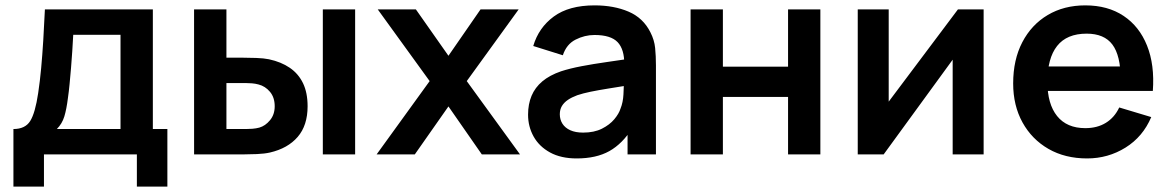

<svg xmlns="http://www.w3.org/2000/svg" viewBox="-20 -575 4355 715"><path d="M143.7 120H30V-94.5Q73.8 -94.5 92.5 -124.4Q111.2 -154.3 122.2 -228.5Q128.8 -272.5 133.3 -321.5Q137.8 -370.5 141.1 -424.9Q144.3 -479.3 147.2 -540H549.2V-94.5H603.3V120H489.7V0H143.7ZM191.7 -94.5H428.8V-445.5H252.7Q251.1 -415.3 249.1 -384.1Q247.1 -352.8 244.5 -322Q241.9 -291.2 239.2 -262.9Q236.5 -234.6 233 -210.3Q227.8 -168.4 219.6 -141.4Q211.4 -114.4 191.7 -94.5Z M885 0H702.8L702.7 -540H823.2V-360.2H883.3Q906.1 -360.2 934.2 -359.2Q962.4 -358.2 981.5 -354.3Q1027.1 -344.5 1059.2 -322.5Q1091.4 -300.5 1108.5 -265Q1125.5 -229.5 1125.5 -179.3Q1125.5 -108 1088.6 -65.2Q1051.7 -22.4 985.2 -7Q965.4 -2.5 936.5 -1.2Q907.7 0 885 0ZM823.2 -265.7V-94.5H895.5Q906.4 -94.5 919.9 -95.5Q933.4 -96.5 945.7 -99.8Q968.1 -106.2 985.5 -127.3Q1003 -148.3 1003 -179.3Q1003 -212.1 985.4 -233.1Q967.8 -254.2 942.5 -260.5Q930.7 -263.7 918.3 -264.7Q906 -265.7 895.5 -265.7ZM1302.5 0H1182.2V-540H1302.5Z M1524.7 0H1382.5L1580 -273L1386.7 -540H1528.7L1650 -367.3L1769.5 -540H1911.5L1718.2 -273L1916.5 0H1774.3L1650 -178.7Z M2127.7 15Q2068.8 15 2028.4 -7.2Q1987.9 -29.4 1967.2 -66.5Q1946.5 -103.5 1946.5 -148Q1946.5 -187.2 1959.5 -218.2Q1972.6 -249.2 1999.6 -272Q2026.7 -294.8 2069.3 -309.5Q2102.2 -320.2 2145.7 -328.5Q2189.2 -336.8 2240.6 -344.1Q2291.9 -351.4 2348.2 -359.8L2304.8 -335.7Q2305.2 -391.6 2279.9 -418.1Q2254.5 -444.7 2193.8 -444.7Q2157.5 -444.7 2123.5 -427.5Q2089.6 -410.4 2076 -369.2L1965.8 -403.7Q1985.9 -472 2042.3 -513.5Q2098.7 -555 2194.2 -555Q2266.2 -555 2320.8 -531.6Q2375.4 -508.2 2402.2 -454.5Q2416.7 -426.2 2419.7 -396.4Q2422.7 -366.7 2422.7 -331.3V0H2317V-117.2L2334.5 -97.8Q2298 -39.6 2249.2 -12.3Q2200.4 15 2127.7 15ZM2151.5 -81.2Q2192.5 -81.2 2221.4 -95.7Q2250.3 -110.2 2267.7 -131Q2285 -151.8 2290.8 -170.7Q2300.2 -193.7 2301.7 -223.4Q2303.2 -253.1 2303.2 -271.7L2340.2 -260.5Q2285.3 -251.8 2246.3 -245.4Q2207.2 -239.1 2179.4 -233.4Q2151.6 -227.7 2130 -220.5Q2109.2 -212.8 2094.7 -203Q2080.2 -193.1 2072.4 -180Q2064.7 -166.9 2064.7 -149.5Q2064.7 -129.8 2074.5 -114.3Q2084.4 -98.8 2103.7 -90Q2123 -81.2 2151.5 -81.2Z M2672 0H2551.7V-540H2672V-326.8H2914.7V-540H3035V0H2914.7V-214H2672Z M3547.3 -540H3643V0H3527.7V-352.7L3270.7 0H3174.2V-540H3289.5V-196.5Z M4028.3 15Q3946.4 15 3884.5 -20.5Q3822.6 -56.1 3787.8 -119Q3753 -182 3753 -264.2Q3753 -352.7 3787.1 -417.9Q3821.2 -483.2 3881.7 -519.1Q3942.2 -555 4021.7 -555Q4105.4 -555 4164.2 -515.8Q4222.9 -476.7 4251.5 -405.2Q4280.2 -333.7 4273.1 -236.3H4153.5V-280.3Q4153 -368.5 4122.5 -409.1Q4092 -449.7 4026.7 -449.7Q3952.8 -449.7 3916.6 -403.8Q3880.5 -358 3880.5 -270Q3880.5 -187.8 3916.6 -142.8Q3952.8 -97.8 4021.7 -97.8Q4066.2 -97.8 4098.3 -117.7Q4130.5 -137.5 4148 -174.8L4267.2 -139Q4236.2 -65.8 4171.4 -25.4Q4106.5 15 4028.3 15ZM4214.2 -236.3H3842.5V-327.5H4214.2Z"/></svg>

Font: Manrope Variable Light
Style: Regular
Weight: 200
Designer: Mikhail Sharanda
Foundry: Mikhail Sharanda
Version: Version 4.505